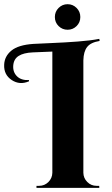

<svg xmlns="http://www.w3.org/2000/svg" viewBox="-64 -908 540 928"><path d="M306.2 -782Q288.1 -764.2 262.7 -764.2Q237.3 -764.2 219.2 -782Q201.2 -799.8 201.2 -825.7Q201.2 -851.6 219.2 -869.6Q237.3 -887.7 262.7 -887.7Q288.1 -887.7 306.2 -869.6Q324.2 -851.6 324.2 -825.7Q324.2 -799.8 306.2 -782ZM338.9 -616.2V-72.8Q339.4 -46.9 357.9 -28.3Q376.5 -9.8 402.8 -9.8H415.5L416 0H112.3V-9.8H125Q151.4 -9.8 169.9 -28.3Q188.5 -46.9 189 -72.8V-658.7L94.2 -654.8Q49.8 -652.8 26.1 -637.7Q2.4 -622.6 0 -591.3Q-2.4 -559.6 18.1 -539.3Q38.6 -519 76.2 -521V-515.1Q31.7 -495.6 -7.1 -521Q-45.9 -546.4 -43.9 -594.7Q-42.5 -635.7 -9 -663.3Q24.4 -690.9 97.2 -695.8Q109.9 -696.8 180.7 -699.7Q251.5 -702.6 312.5 -707.3Q373.5 -711.9 416 -720.2L417.5 -710Q374.5 -703.1 357.2 -680.9Q339.8 -658.7 338.9 -616.2Z"/></svg>

Font: Cinzel Decorative Bold
Style: Regular
Weight: 700
Designer: Natanael Gama
Version: Version 1.001;PS 001.001;hotconv 1.0.56;makeotf.lib2.0.21325